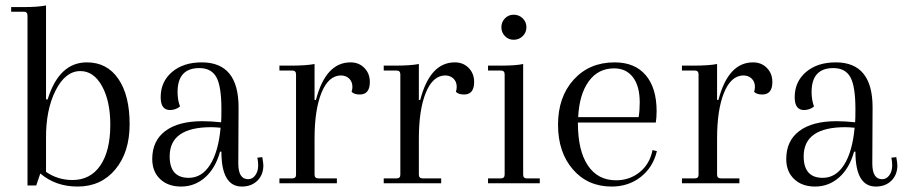

<svg xmlns="http://www.w3.org/2000/svg" viewBox="-20 -673 3328 705"><path d="M299 -444Q373 -444 414.5 -383.5Q456 -323 456 -217Q456 -114 403.5 -51Q351 12 265 12Q184 12 128 -36L113 8H81V-615Q81 -630 68 -630H21V-647H67Q119 -647 149 -653V-308H155Q197 -444 299 -444ZM246 -12Q312 -12 348.5 -65.5Q385 -119 385 -215Q385 -302 354.5 -357Q324 -412 275 -412Q220 -412 184 -340.5Q148 -269 149 -164V-42Q192 -12 246 -12Z M943 -96Q947 -74 947 -66Q947 -31 925 -9.5Q903 12 868 12Q793 12 793 -116H788Q771 -55 733 -21.5Q695 12 645 12Q597 12 568 -15.5Q539 -43 539 -89Q539 -156 587 -192Q635 -228 723 -228Q754 -228 792 -224Q793 -239 793 -272Q793 -356 774.5 -389.5Q756 -423 712 -423Q632 -423 632 -335Q632 -306 641 -282Q625 -269 604 -269Q570 -269 570 -316Q570 -373 611.5 -408.5Q653 -444 721 -444Q856 -444 856 -279L855 -73Q855 -15 891 -15Q907 -15 917.5 -29.5Q928 -44 928 -66Q928 -80 925 -94ZM673 -20Q721 -20 751.5 -68Q782 -116 790 -204Q768 -206 756 -206Q603 -206 603 -99Q603 -20 673 -20Z M1006 0V-18H1053Q1067 -18 1067 -31V-400Q1067 -414 1053 -414H1006V-432H1045Q1105 -432 1135 -438V-306H1140Q1176 -444 1267 -444Q1298 -444 1318 -423.5Q1338 -403 1338 -372Q1338 -326 1301 -326Q1280 -326 1271 -336Q1274 -345 1274 -354Q1274 -373 1262 -384.5Q1250 -396 1231 -396Q1186 -395 1160.5 -332.5Q1135 -270 1135 -164V-32Q1135 -18 1149 -18H1217V0Z M1389 0V-18H1436Q1450 -18 1450 -31V-400Q1450 -414 1436 -414H1389V-432H1428Q1488 -432 1518 -438V-306H1523Q1559 -444 1650 -444Q1681 -444 1701 -423.5Q1721 -403 1721 -372Q1721 -326 1684 -326Q1663 -326 1654 -336Q1657 -345 1657 -354Q1657 -373 1645 -384.5Q1633 -396 1614 -396Q1569 -395 1543.5 -332.5Q1518 -270 1518 -164V-32Q1518 -18 1532 -18H1600V0Z M1866 -527Q1847 -527 1834 -540.5Q1821 -554 1821 -573Q1821 -592 1834 -605.5Q1847 -619 1866 -619Q1886 -619 1899.5 -605.5Q1913 -592 1913 -573Q1913 -554 1899.5 -540.5Q1886 -527 1866 -527ZM1772 0V-18H1819Q1833 -18 1833 -32V-400Q1833 -414 1819 -414H1772V-432H1818Q1875 -432 1901 -438V-32Q1901 -18 1914 -18H1962V0Z M2376 -122 2392 -118Q2378 -59 2333 -23.5Q2288 12 2226 12Q2138 12 2083.5 -51Q2029 -114 2029 -215Q2029 -317 2086.5 -380.5Q2144 -444 2237 -444Q2311 -444 2351 -397Q2391 -350 2391 -265Q2391 -241 2388 -223H2102V-221Q2102 -120 2138.5 -65.5Q2175 -11 2242 -11Q2292 -11 2329 -41Q2366 -71 2376 -122ZM2235 -422Q2176 -422 2141.5 -374Q2107 -326 2103 -243H2325Q2329 -267 2329 -297Q2329 -357 2304 -389.5Q2279 -422 2235 -422Z M2484 0V-18H2531Q2545 -18 2545 -31V-400Q2545 -414 2531 -414H2484V-432H2523Q2583 -432 2613 -438V-306H2618Q2654 -444 2745 -444Q2776 -444 2796 -423.5Q2816 -403 2816 -372Q2816 -326 2779 -326Q2758 -326 2749 -336Q2752 -345 2752 -354Q2752 -373 2740 -384.5Q2728 -396 2709 -396Q2664 -395 2638.5 -332.5Q2613 -270 2613 -164V-32Q2613 -18 2627 -18H2695V0Z M3271 -96Q3275 -74 3275 -66Q3275 -31 3253 -9.5Q3231 12 3196 12Q3121 12 3121 -116H3116Q3099 -55 3061 -21.5Q3023 12 2973 12Q2925 12 2896 -15.5Q2867 -43 2867 -89Q2867 -156 2915 -192Q2963 -228 3051 -228Q3082 -228 3120 -224Q3121 -239 3121 -272Q3121 -356 3102.5 -389.5Q3084 -423 3040 -423Q2960 -423 2960 -335Q2960 -306 2969 -282Q2953 -269 2932 -269Q2898 -269 2898 -316Q2898 -373 2939.5 -408.5Q2981 -444 3049 -444Q3184 -444 3184 -279L3183 -73Q3183 -15 3219 -15Q3235 -15 3245.5 -29.5Q3256 -44 3256 -66Q3256 -80 3253 -94ZM3001 -20Q3049 -20 3079.5 -68Q3110 -116 3118 -204Q3096 -206 3084 -206Q2931 -206 2931 -99Q2931 -20 3001 -20Z"/></svg>

Font: Arapey Thin
Style: Regular
Weight: 100
Designer: Eduardo Rodriguez Tunni
Foundry: Eduardo Rodriguez Tunni
Version: Version 4.000;hotconv 1.0.109;makeotfexe 2.5.65596